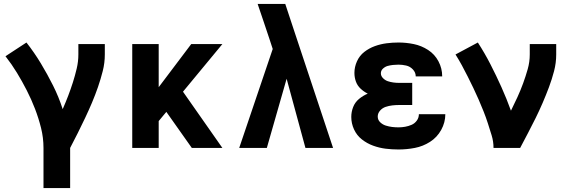

<svg xmlns="http://www.w3.org/2000/svg" viewBox="-20 -755 2920 980"><path d="M202 205H338V0Q358 -38 377 -76Q396 -114 414.5 -153Q433 -192 449.5 -231Q466 -270 480 -310.5Q494 -351 504.5 -392.5Q515 -434 515 -477V-530H380V-477Q380 -441 371.5 -405Q363 -369 352 -334.5Q341 -300 328 -266Q315 -232 300 -198Q280 -260 251 -318Q222 -376 188.5 -431.5Q155 -487 115 -538L8 -468Q40 -427 66.5 -383.5Q93 -340 116.5 -294Q140 -248 158.5 -200Q177 -152 189.5 -102Q202 -52 202 0Z M655 0H790V-137L829 -184L959 0H1115L914 -287L1115 -530H956L790 -310V-530H655Z M1201 0H1342L1443 -353L1539 0H1680L1483 -593L1436 -735H1295Q1310 -691 1325 -646.5Q1340 -602 1355 -557L1372 -505Z M2014 8Q2056 8 2097.5 0Q2139 -8 2175 -31Q2211 -54 2232 -92Q2253 -130 2253 -172H2118Q2118 -154 2107.5 -139.5Q2097 -125 2081 -118Q2065 -111 2048 -108Q2031 -105 2014 -105Q1997 -105 1981 -107Q1965 -109 1949 -114Q1933 -119 1920.5 -131Q1908 -143 1908 -160Q1908 -177 1920 -190.5Q1932 -204 1948.5 -209.5Q1965 -215 1982 -217Q1999 -219 2016 -219H2084V-332H2016Q2002 -332 1987.5 -334Q1973 -336 1959.5 -340.5Q1946 -345 1935 -356Q1924 -367 1924 -381Q1924 -395 1935 -405Q1946 -415 1959 -418.5Q1972 -422 1986 -423.5Q2000 -425 2014 -425Q2033 -425 2053 -420.5Q2073 -416 2087.5 -400.5Q2102 -385 2102 -365H2237V-366Q2237 -406 2218 -442Q2199 -478 2165 -500Q2131 -522 2092 -530Q2053 -538 2014 -538Q1983 -538 1952.5 -534Q1922 -530 1893 -519.5Q1864 -509 1839.5 -490Q1815 -471 1802 -442Q1789 -413 1789 -383Q1789 -360 1796.5 -339Q1804 -318 1820.5 -302.5Q1837 -287 1857 -277Q1833 -267 1812.5 -250Q1792 -233 1782.5 -208.5Q1773 -184 1773 -158Q1773 -125 1787 -94.5Q1801 -64 1827 -43.5Q1853 -23 1884.5 -11.5Q1916 0 1948.5 4Q1981 8 2014 8Z M2499 0H2635Q2655 -38 2675 -76Q2695 -114 2714 -152.5Q2733 -191 2750 -230.5Q2767 -270 2782 -310Q2797 -350 2808 -392Q2819 -434 2819 -477V-530H2684V-477Q2684 -439 2673.5 -402Q2663 -365 2650 -329.5Q2637 -294 2621 -259Q2605 -224 2588 -190Q2566 -251 2539.5 -310Q2513 -369 2483.5 -426.5Q2454 -484 2419 -538L2305 -477Q2322 -450 2337.5 -421.5Q2353 -393 2367.5 -364Q2382 -335 2396 -306Q2410 -277 2423 -247Q2436 -217 2448 -187Q2460 -157 2470 -126Q2480 -95 2489.5 -64Q2499 -33 2499 0Z"/></svg>

Font: Iosevka Sparkle Extrabold
Style: Regular
Weight: 800
Designer: Belleve Invis
Foundry: Belleve Invis
Version: Version 4.5.0; ttfautohint (v1.8.3)